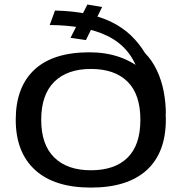

<svg xmlns="http://www.w3.org/2000/svg" viewBox="-20 -824 833 848"><path d="M381.5 4.5Q543 4.5 627.8 -72.5Q712.5 -149.5 712.5 -296.5Q712.5 -426 616 -509.5Q519.5 -593 375.5 -593Q214 -593 131.8 -516Q49.5 -439 49.5 -295Q49.5 -151.5 134.8 -73.5Q220 4.5 381.5 4.5ZM381.5 -72Q277 -72 219.5 -128.5Q162 -185 162 -295Q162 -405.5 219.5 -462.5Q277 -519.5 381.5 -519.5Q486.5 -519.5 543.2 -463.5Q600 -407.5 600 -295Q600 -183 543.2 -127.5Q486.5 -72 381.5 -72ZM712.5 -321Q712.5 -370.5 703 -420Q693.5 -469.5 672.8 -513.5Q652 -557.5 620.5 -589.5Q594 -633.5 558 -667.8Q522 -702 474.5 -725.8Q427 -749.5 364.8 -762.5Q302.5 -775.5 223 -777.5L199.5 -713.5Q275.5 -713 339.5 -701.5Q403.5 -690 454 -665.5Q504.5 -641 539.2 -600.8Q574 -560.5 592.5 -500.5Q611 -440.5 611 -359ZM359.5 -647 431 -793 366 -804 291.5 -657Z"/></svg>

Font: Anybody Expanded
Style: Regular
Weight: 400
Width: 7
Version: Version 1.113;gftools[0.9.25]